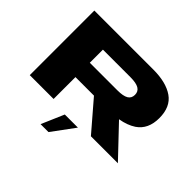

<svg xmlns="http://www.w3.org/2000/svg" viewBox="-184 -947 1419 1419"><g transform="rotate(45 526.0 -237.5)"><path d="M70.5 0V-675H687.5Q821 -675 896.8 -622.2Q972.5 -569.5 972.5 -452.5Q972.5 -336 892.5 -282Q842 -248.5 767.5 -236L991.5 0H709.5L513 -228.5H319.5V0ZM319.5 -378.5H608Q667.5 -378.5 695.5 -394.8Q723.5 -411 723.5 -447Q723.5 -482 695.5 -498.8Q667.5 -515.5 608 -515.5H319.5ZM383 199.7 459.4 22.6H596.4L465.8 199.7Z"/></g></svg>

Font: Anybody UltraExpanded ExtraBold
Style: Regular
Weight: 800
Width: 9
Designer: Tyler Finck
Foundry: Etcetera Type Company
Version: Version 1.010; ttfautohint (v1.8.3) -l 8 -r 50 -G 200 -x 14 